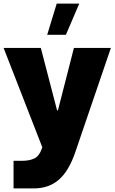

<svg xmlns="http://www.w3.org/2000/svg" viewBox="-23 -823 640 1073"><path d="M-2.9 -555.2H205.1L295.9 -206.5H300.8L390.1 -555.2H596.7L397.9 26.9Q361.8 132.8 305.7 181.4Q249.5 230 165 230H52.7V75.7H98.6Q143.1 75.7 169.9 62Q196.8 48.3 210.4 8.3L213.4 0ZM293.9 -802.7H419.9L345.2 -628.4H240.7Z"/></svg>

Font: Estedad-FD Black
Style: Regular
Weight: 900
Designer: Amin Abedi
Version: Version 7.3